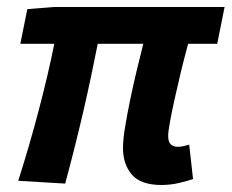

<svg xmlns="http://www.w3.org/2000/svg" viewBox="-20 -516 661 548"><path d="M166 8 32 0Q64 -100 91 -203Q118 -306 135 -391H38L58 -490L133 -496H621L600 -391H517Q506 -351 496 -309.5Q486 -268 478 -231.5Q470 -195 465 -167.5Q460 -140 460 -128Q460 -111 467.5 -104Q475 -97 487 -97Q496 -97 504 -99Q512 -101 520 -103L531 -5Q517 0 492 6Q467 12 441 12Q382 12 356.5 -17.5Q331 -47 331 -94Q331 -117 337 -153.5Q343 -190 351.5 -231Q360 -272 370 -314Q380 -356 389 -391H259Q250 -346 239.5 -296Q229 -246 217 -194.5Q205 -143 192 -91.5Q179 -40 166 8Z"/></svg>

Font: Source Code Pro
Style: Bold Italic
Weight: 700
Italic angle: -11°
Monospace: yes
Designer: Paul D. Hunt, Teo Tuominen
Foundry: Adobe Systems Incorporated
Version: Version 1.050;PS 1.000;hotconv 16.6.51;makeotf.lib2.5.65220